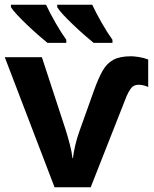

<svg xmlns="http://www.w3.org/2000/svg" viewBox="-20 -786 645 806"><path d="M529.8 -549.8Q542 -549.8 563 -546.6Q584 -543.5 602.1 -536.1V-420.9Q589.8 -426.3 580.1 -428.2Q570.3 -430.2 562 -430.2Q540.5 -430.2 529.3 -414.6Q518.1 -398.9 511.2 -381.8L360.8 0H209L0 -545.9H155.8L255.9 -240.2Q265.6 -209 273.7 -177.7Q281.7 -146.5 284.2 -122.1H286.1Q289.1 -146.5 295.9 -176Q302.7 -205.6 314 -236.8L374 -404.8Q392.1 -455.6 409.9 -487.5Q427.7 -519.5 455.3 -534.7Q482.9 -549.8 529.8 -549.8ZM367.2 -766.1Q382.8 -732.4 407 -690.2Q431.2 -647.9 452.1 -619.1V-606H373Q356.4 -619.6 333.5 -639.6Q310.5 -659.7 287.6 -681.6Q264.6 -703.6 246.3 -723.1Q228 -742.7 220.2 -755.9V-766.1ZM173.3 -766.1Q189 -732.4 213.1 -690.2Q237.3 -647.9 258.3 -619.1V-606H179.2Q162.6 -619.6 139.6 -639.6Q116.7 -659.7 93.8 -681.6Q70.8 -703.6 52.5 -723.1Q34.2 -742.7 25.9 -755.9V-766.1Z"/></svg>

Font: Open Sans
Style: Bold
Weight: 700
Designer: Monotype Design Team
Foundry: Monotype Imaging Inc.
Version: Version 3.000; ttfautohint (v1.8.4)